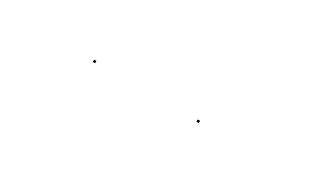

<svg xmlns="http://www.w3.org/2000/svg" viewBox="12 -722 581 361"><g transform="rotate(30 302.5 -541.5)"><path d="M170 -539V-544H175V-539ZM395 -539V-544H400V-539Z"/></g></svg>

Font: FRB American Cursive Just Beginnings
Style: Italic
Weight: 400
Italic angle: -25°
Version: Version 2.0;Modular Font Editor K font №1